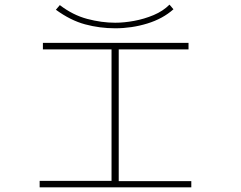

<svg xmlns="http://www.w3.org/2000/svg" viewBox="-20 -808 1040 828"><path d="M151 0V-28H461V-595H165V-623H793V-595H492V-27H805V0ZM711 -788 728 -768Q682 -727 615 -706.5Q548 -686 477 -686Q410 -686 347 -703Q284 -720 221 -766L238 -786Q294 -743 356 -726.5Q418 -710 477 -710Q515 -710 558.5 -718Q602 -726 642.5 -743Q683 -760 711 -788Z"/></svg>

Font: Inconsolata UltraExpanded ExtraLight
Style: Regular
Weight: 200
Width: 9
Monospace: yes
Designer: Raph Levien, Cyreal, Brenton Simpson
Foundry: Raph Levien, Cyreal, Google
Version: Version 3.001; ttfautohint (v1.8.2.53-6de2)